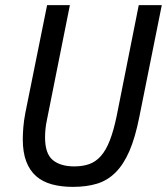

<svg xmlns="http://www.w3.org/2000/svg" viewBox="-20 -718 652 750"><path d="M253 -698 164 -253Q159 -230 157.5 -212.5Q156 -195 156 -181Q156 -118 186 -93Q216 -68 270 -68Q303 -68 328.5 -77Q354 -86 374 -108.5Q394 -131 409 -169.5Q424 -208 436 -266L522 -698H612L524 -260Q508 -180 485.5 -128Q463 -76 431.5 -44.5Q400 -13 359 -0.5Q318 12 265 12Q219 12 182.5 2Q146 -8 121 -30Q96 -52 82.5 -87.5Q69 -123 69 -174Q69 -193 71 -219.5Q73 -246 79 -277L164 -698Z"/></svg>

Font: IBM Plex Sans Cond Text
Style: Italic
Weight: 450
Width: 3
Italic angle: -11°
Designer: Mike Abbink, Paul van der Laan, Pieter van Rosmalen
Foundry: Bold Monday
Version: Version 1.3